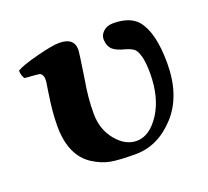

<svg xmlns="http://www.w3.org/2000/svg" viewBox="-87 -550 723 666"><g transform="rotate(-20 275.0 -217.0)"><path d="M519 -250Q519 -129.9 455.1 -60.1Q391.1 9.8 308.1 9.8Q248 9.8 217.5 4.4Q187 -1 154.8 -21Q85.9 -64 85.9 -174.8Q85.9 -224.6 96.2 -291Q97.2 -300.8 100.1 -316.9Q103 -333 103 -340.8Q103 -358.9 90.8 -365.2Q88.9 -366.2 36.1 -370.1Q27.3 -381.3 26.9 -400.9Q45.9 -413.1 105.5 -428.5Q165 -443.8 189.9 -443.8Q245.1 -443.8 245.1 -398.9Q245.1 -389.2 231 -296.9Q218.8 -229 219.2 -171.9Q219.2 -113.8 252.7 -73Q286.1 -32.2 328.1 -32.2Q376 -32.2 414.1 -90.8Q451.2 -148.9 451.2 -237.8Q451.2 -299.8 434.1 -325.2Q425.3 -337.4 396 -345.2Q369.1 -352.1 356 -362.8Q339.8 -377 339.8 -403.8Q339.8 -418.9 353.5 -431.4Q367.2 -443.8 389.2 -443.8Q452.1 -443.8 480 -410.2Q519 -361.8 519 -250Z"/></g></svg>

Font: Linux Libertine
Style: Bold
Weight: 700
Designer: Philipp H. Poll
Foundry: Philipp H. Poll
Version: Version 5.0.3